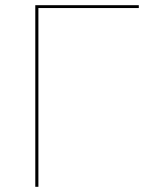

<svg xmlns="http://www.w3.org/2000/svg" viewBox="-20 -720 570 740"><path d="M515 -689H128V0H116V-700H515Z"/></svg>

Font: Lato Hairline
Style: Regular
Weight: 100
Designer: Lukasz Dziedzic
Foundry: tyPoland Lukasz Dziedzic
Version: Version 2.007; 2014-02-27